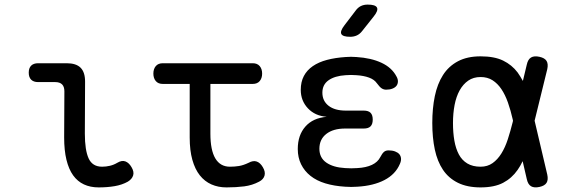

<svg xmlns="http://www.w3.org/2000/svg" viewBox="-20 -805 2440 835"><path d="M349 -224Q349 -152 365.5 -116Q382 -80 424 -80Q441 -80 458 -84Q475 -88 490 -97Q510 -109 525.5 -103Q541 -97 552 -78Q564 -58 559 -42Q554 -26 536 -15Q511 -1 479 4.5Q447 10 409 10Q373 10 345 -3Q317 -16 298 -42.5Q279 -69 269 -110Q259 -151 259 -207L260 -408Q260 -428 250 -438Q240 -448 220 -448H146Q126 -448 115.5 -458.5Q105 -469 105 -489Q105 -509 115.5 -519.5Q126 -530 146 -530H270Q311 -530 330.5 -510.5Q350 -491 350 -450Z M1079 -530Q1099 -530 1109.5 -517.5Q1120 -505 1120 -485Q1120 -465 1109.5 -452.5Q1099 -440 1079 -440H895V-224Q895 -152 916.5 -116Q938 -80 980 -80Q1000 -80 1019 -83Q1038 -86 1061 -97Q1081 -108 1096.5 -102.5Q1112 -97 1123 -78Q1135 -58 1130.5 -41.5Q1126 -25 1107 -15Q1077 1 1042 5.5Q1007 10 965 10Q929 10 899.5 -3Q870 -16 849 -42.5Q828 -69 816.5 -110Q805 -151 805 -207V-440H688Q668 -440 657.5 -452.5Q647 -465 647 -485Q647 -505 657.5 -517.5Q668 -530 688 -530Z M1704 -473Q1711 -461 1710.5 -450Q1710 -439 1704 -431.5Q1698 -424 1686.5 -419.5Q1675 -415 1659 -415Q1654 -415 1649 -416.5Q1644 -418 1639.5 -421Q1635 -424 1630 -429.5Q1625 -435 1619 -443Q1608 -459 1585 -467.5Q1562 -476 1530 -478Q1518 -479 1506.5 -479Q1495 -479 1483 -478Q1436 -475 1409 -456Q1382 -437 1382 -402Q1382 -366 1409 -345Q1436 -324 1484 -324H1562Q1582 -324 1591.5 -314.5Q1601 -305 1601 -285Q1601 -265 1591.5 -255.5Q1582 -246 1562 -246H1481Q1429 -246 1399 -222.5Q1369 -199 1369 -158Q1369 -119 1399 -98Q1429 -77 1481 -74Q1494 -73 1507.5 -73Q1521 -73 1534 -74Q1572 -76 1597.5 -88Q1623 -100 1634 -122Q1638 -130 1642 -135.5Q1646 -141 1650 -144.5Q1654 -148 1659 -149.5Q1664 -151 1670 -151Q1686 -151 1698 -146.5Q1710 -142 1716.5 -134.5Q1723 -127 1724 -116Q1725 -105 1719 -92Q1700 -47 1652 -22Q1604 3 1534 7Q1521 8 1507.5 8Q1494 8 1481 7Q1433 4 1395 -7.5Q1357 -19 1330.5 -40Q1304 -61 1289.5 -90.5Q1275 -120 1275 -157Q1275 -217 1308 -254.5Q1341 -292 1401 -297Q1350 -301 1319 -334Q1288 -367 1288 -414Q1288 -449 1301.5 -474.5Q1315 -500 1340.5 -517.5Q1366 -535 1402 -544.5Q1438 -554 1483 -557Q1495 -558 1506.5 -558Q1518 -558 1530 -557Q1594 -553 1639 -532Q1684 -511 1704 -473ZM1555 -670Q1545 -657 1532 -651Q1519 -645 1503 -645Q1471 -645 1464.5 -657Q1458 -669 1478 -695L1526 -758Q1536 -772 1549 -778.5Q1562 -785 1579 -785Q1613 -785 1619.5 -772Q1626 -759 1605 -733Z M2360 -46Q2365 -23 2357 -10Q2349 3 2326 8Q2303 13 2289.5 5Q2276 -3 2271 -26L2253 -104Q2243 -83 2231 -66Q2206 -30 2168 -10Q2130 10 2070 10Q2012 10 1971.5 -10Q1931 -30 1906.5 -66.5Q1882 -103 1871 -154.5Q1860 -206 1860 -270Q1860 -334 1871 -387Q1882 -440 1906.5 -478.5Q1931 -517 1971.5 -538.5Q2012 -560 2070 -560Q2130 -560 2168 -541.5Q2206 -523 2231 -490Q2243 -473 2254 -453L2271 -524Q2276 -547 2289.5 -555Q2303 -563 2326 -558Q2349 -553 2357 -540Q2365 -527 2360 -504L2305 -280ZM2211 -280 2210 -285Q2201 -325 2189 -359Q2177 -393 2160.5 -417.5Q2144 -442 2122 -456Q2100 -470 2070 -470Q2039 -470 2016.5 -454.5Q1994 -439 1979 -412Q1964 -385 1957 -348.5Q1950 -312 1950 -270Q1950 -228 1956 -193.5Q1962 -159 1975.5 -133.5Q1989 -108 2012.5 -94Q2036 -80 2070 -80Q2100 -80 2122 -95.5Q2144 -111 2160.5 -137.5Q2177 -164 2188.5 -199.5Q2200 -235 2210 -275Z"/></svg>

Font: Maple Mono NF CN
Style: Regular
Weight: 400
Monospace: yes
Designer: subframe7536
Version: Version 7.000